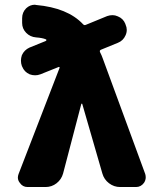

<svg xmlns="http://www.w3.org/2000/svg" viewBox="-20 -792 656 792"><path d="M168.9 -623Q170.9 -624 171.4 -626.5Q171.9 -628.9 168.9 -629.9Q155.3 -635.7 128.9 -637.7Q104.5 -639.6 87.9 -656.7Q71.3 -673.8 71.3 -697.3V-716.8Q71.3 -741.2 87.9 -757.8Q103.5 -772.5 124 -772.5Q126 -772.5 128.9 -771.5Q258.8 -759.8 322.3 -692.4Q327.1 -686.5 334 -689.5L421.9 -725.6Q432.6 -729.5 444.3 -729.5Q455.1 -729.5 465.8 -724.6Q488.3 -715.8 497.1 -693.4L498 -690.4Q502.9 -679.7 502.9 -668.9Q502.9 -657.2 498 -646.5Q488.3 -624 465.8 -615.2L396.5 -586.9Q389.6 -584 392.6 -577.1Q400.4 -561.5 404.3 -549.8L579.1 -74.2Q581.1 -67.4 581.1 -60.5Q581.1 -48.8 574.2 -38.1Q561.5 -20.5 541 -20.5H475.6Q450.2 -20.5 429.7 -36.1Q409.2 -51.8 402.3 -76.2L319.3 -363.3Q319.3 -364.3 317.4 -364.3Q315.4 -364.3 315.4 -363.3L240.2 -76.2Q233.4 -51.8 213.4 -36.1Q193.4 -20.5 168 -20.5H93.8Q73.2 -20.5 61.5 -38.1Q53.7 -47.9 53.7 -59.6Q53.7 -66.4 56.6 -74.2L225.6 -511.7Q226.6 -513.7 225.1 -515.1Q223.6 -516.6 221.7 -515.6L146.5 -485.4Q135.7 -481.4 125 -481.4Q113.3 -481.4 102.5 -485.4Q80.1 -495.1 71.3 -517.6L70.3 -519.5Q66.4 -530.3 66.4 -542Q66.4 -552.7 70.3 -564.5Q80.1 -585.9 101.6 -595.7Z"/></svg>

Font: Gen Jyuu Gothic Heavy
Style: Bold
Weight: 900
Designer: [Source Han Sans]
Ryoko NISHIZUKA  (kana & ideographs); Paul D. Hunt (Latin, Greek & Cyrillic); Wenlong ZHANG  (bopomofo
Version: Version 1.002.20150607